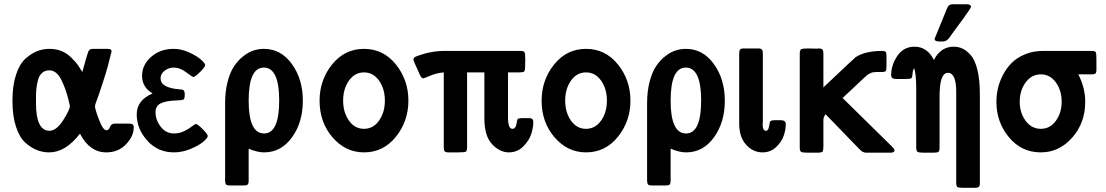

<svg xmlns="http://www.w3.org/2000/svg" viewBox="-20 -714 5254 912"><path d="M39.1 -235.8Q39.1 -307.6 56.2 -359.4Q73.2 -411.1 101.6 -436Q129.9 -460.9 157.5 -471.4Q185.1 -481.9 214.8 -481.9Q245.6 -481.9 271.2 -471.9Q296.9 -461.9 317.4 -441.4Q337.9 -420.9 345.9 -410.4Q354 -399.9 367.2 -377.9Q370.1 -374 371.1 -372.1Q394 -456.1 399.4 -469Q404.8 -481.9 420.9 -481.9H470.2Q472.2 -481.9 475.1 -481.9Q487.3 -481.9 491.7 -481.9Q496.1 -481.9 501.5 -480.5Q506.8 -479 508.3 -476.6Q509.8 -474.1 509.8 -469.2Q509.8 -467.3 492.2 -399.9Q480 -356.9 468.5 -322Q457 -287.1 450.9 -269Q444.8 -251 439.9 -238.5Q435.1 -226.1 433.1 -219.5Q431.2 -212.9 431.2 -209Q431.2 -195.8 450.2 -145.5Q469.2 -95.2 485.8 -95.2Q497.1 -95.2 502.4 -111.1Q507.8 -127 526.9 -127H587.9Q602.1 -127 608.6 -124Q615.2 -121.1 615.2 -108.9Q615.2 -66.9 578.6 -28.6Q542 9.8 484.9 9.8Q405.8 9.8 359.9 -79.1Q291 9.8 213.9 9.8Q184.1 9.8 156.5 -0.7Q128.9 -11.2 101.1 -35.6Q73.2 -60.1 56.2 -111.3Q39.1 -162.6 39.1 -235.8ZM150.9 -224.1Q150.9 -93.3 214.8 -92.8Q248 -92.8 280 -142.8Q312 -192.9 312 -210.9Q312 -211.9 305.2 -240.2Q297.4 -270 290.3 -290Q283.2 -310.1 272.2 -333Q261.2 -356 246.6 -367.9Q231.9 -379.9 214.8 -379.9Q192.9 -379.9 179 -366.9Q165 -354 159.4 -330.1Q153.8 -306.2 152.3 -288.6Q150.9 -271 150.9 -245.1Z M629.4 -170.9Q629.4 -237.8 704.6 -270Q654.8 -299.8 654.8 -354Q654.8 -405.8 697.8 -443.8Q740.7 -481.9 804.7 -481.9Q840.8 -481.9 877.2 -465.6Q913.6 -449.2 934.1 -431.2Q954.6 -413.1 954.6 -404.8Q954.6 -396 930.2 -372.1Q905.8 -348.1 898.4 -348.1Q894.5 -348.1 864.5 -370.6Q834.5 -393.1 805.7 -393.1Q781.7 -393.1 762.2 -378.4Q742.7 -363.8 742.7 -341.8Q742.7 -297.9 828.6 -290Q829.6 -290 834.5 -289.6Q839.4 -289.1 841.6 -289.1Q843.8 -289.1 847.7 -287.6Q851.6 -286.1 853 -284.2Q854.5 -282.2 856 -278.1Q857.4 -273.9 857.4 -268.1V-262.2Q857.4 -244.1 851.1 -241Q844.7 -237.8 816.4 -236.8Q765.6 -234.9 742.2 -222.4Q718.8 -210 718.8 -182.1Q718.8 -144 743.2 -112.1Q767.6 -80.1 806.6 -80.1Q832.5 -80.1 855 -91.1Q877.4 -102.1 891.6 -113.5Q905.8 -125 910.6 -125Q918.5 -125 942.6 -100.6Q966.8 -76.2 966.8 -67.9Q966.8 -59.1 945.8 -41Q924.8 -22.9 885.3 -6.6Q845.7 9.8 806.6 9.8Q729.5 9.8 679.4 -46.1Q629.4 -102.1 629.4 -170.9Z M1049.3 147V-223.1Q1049.3 -280.3 1061.3 -326.2Q1073.2 -372.1 1092.3 -400.1Q1111.3 -428.2 1136.2 -447.5Q1161.1 -466.8 1185.3 -474.4Q1209.5 -481.9 1233.4 -481.9Q1314.5 -481.9 1366.5 -409.9Q1418.5 -337.9 1418.5 -235.8Q1418.5 -132.8 1366.9 -61.5Q1315.4 9.8 1234.4 9.8Q1202.1 9.8 1161.1 -7.8V147Q1160.2 160.2 1155.3 163.6Q1150.4 167 1138.2 167H1071.3Q1059.1 167 1054.7 163.1Q1050.3 159.2 1049.3 147ZM1161.1 -235.8Q1161.1 -80.1 1234.4 -80.1Q1306.2 -80.1 1306.2 -236.8Q1306.2 -392.6 1233.4 -393.1Q1161.1 -393.1 1161.1 -235.8Z M1498 -235.8Q1498 -334 1557.6 -408Q1617.2 -481.9 1709 -481.9Q1800.8 -481.9 1860.4 -408Q1919.9 -334 1919.9 -236.1Q1919.9 -138.2 1860.4 -64.2Q1800.8 9.8 1709 9.8Q1621.1 9.8 1559.6 -61.5Q1498 -132.8 1498 -235.8ZM1637.5 -331.1Q1609.9 -292 1609.9 -236.1Q1609.9 -180.2 1637.5 -141.1Q1665 -102.1 1709 -102.1Q1752.9 -102.1 1780.5 -141.1Q1808.1 -180.2 1808.1 -236.1Q1808.1 -292 1780.5 -331.1Q1752.9 -370.1 1709 -370.1Q1665 -370.1 1637.5 -331.1Z M1943.8 -431.2Q1943.8 -442.4 1962.9 -448.2Q2027.8 -472.2 2092.8 -472.2H2451.2Q2468.3 -472.2 2471.7 -465.6Q2475.1 -459 2475.1 -433.1Q2475.1 -427.2 2474.6 -415Q2474.1 -402.8 2474.1 -397Q2474.1 -377.9 2469.5 -374Q2464.8 -370.1 2445.8 -370.1H2393.1V-155.8Q2393.1 -101.6 2414.1 -102.1Q2430.2 -102.1 2434.1 -129.9Q2436 -146 2440.4 -149.4Q2444.8 -152.8 2460 -152.8H2487.8Q2496.6 -152.8 2500.7 -152.3Q2504.9 -151.9 2509 -147.5Q2513.2 -143.1 2513.2 -133.8Q2513.2 -107.9 2503.2 -76.9Q2493.2 -45.9 2465.1 -18.1Q2437 9.8 2397 9.8Q2354 9.8 2317.4 -29.1Q2280.8 -67.9 2280.8 -151.9V-370.1H2198.7V-17.1Q2198.7 2.9 2192.9 6.3Q2187 9.8 2158.2 9.8H2109.9Q2095.7 9.8 2091.8 4.4Q2087.9 -1 2087.9 -13.2V-370.1Q2053.7 -367.2 2023.9 -354.5Q1994.1 -341.8 1990.7 -341.8Q1981 -341.8 1973.1 -361.8Q1943.8 -424.3 1943.8 -431.2Z M2552.7 -235.8Q2552.7 -334 2612.3 -408Q2671.9 -481.9 2763.7 -481.9Q2855.5 -481.9 2915 -408Q2974.6 -334 2974.6 -236.1Q2974.6 -138.2 2915 -64.2Q2855.5 9.8 2763.7 9.8Q2675.8 9.8 2614.3 -61.5Q2552.7 -132.8 2552.7 -235.8ZM2692.1 -331.1Q2664.6 -292 2664.6 -236.1Q2664.6 -180.2 2692.1 -141.1Q2719.7 -102.1 2763.7 -102.1Q2807.6 -102.1 2835.2 -141.1Q2862.8 -180.2 2862.8 -236.1Q2862.8 -292 2835.2 -331.1Q2807.6 -370.1 2763.7 -370.1Q2719.7 -370.1 2692.1 -331.1Z M3053.7 147V-223.1Q3053.7 -280.3 3065.7 -326.2Q3077.6 -372.1 3096.7 -400.1Q3115.7 -428.2 3140.6 -447.5Q3165.5 -466.8 3189.7 -474.4Q3213.9 -481.9 3237.8 -481.9Q3318.8 -481.9 3370.8 -409.9Q3422.9 -337.9 3422.9 -235.8Q3422.9 -132.8 3371.3 -61.5Q3319.8 9.8 3238.8 9.8Q3206.5 9.8 3165.5 -7.8V147Q3164.6 160.2 3159.7 163.6Q3154.8 167 3142.6 167H3075.7Q3063.5 167 3059.1 163.1Q3054.7 159.2 3053.7 147ZM3165.5 -235.8Q3165.5 -80.1 3238.8 -80.1Q3310.5 -80.1 3310.5 -236.8Q3310.5 -392.6 3237.8 -393.1Q3165.5 -393.1 3165.5 -235.8Z M3491.2 -126V-460.9Q3491.2 -474.1 3495.8 -479Q3500.5 -483.9 3512.2 -483.9H3580.6Q3594.7 -483.9 3599.1 -478.5Q3603.5 -473.1 3603.5 -460.9V-133.8Q3603.5 -131.8 3603 -128.9Q3602.5 -126 3602.5 -125Q3602.5 -92.8 3618.2 -92.8Q3626 -92.8 3629.6 -101.8Q3633.3 -110.8 3634.8 -122.3Q3636.2 -133.8 3638.2 -137.2Q3642.1 -143.1 3665.5 -143.1H3688.5Q3712.4 -143.1 3712.4 -124Q3712.4 -99.1 3702.9 -70.1Q3693.4 -41 3666.7 -15.6Q3640.1 9.8 3602.5 9.8Q3556.6 9.8 3523.9 -26.6Q3491.2 -63 3491.2 -126Z M3778.8 -14.2V-457Q3778.8 -476.1 3784.9 -480Q3791 -483.9 3819.8 -483.9Q3826.7 -483.9 3839.8 -483.4Q3853 -482.9 3859.9 -482.9Q3860.8 -482.9 3863.5 -483.4Q3866.2 -483.9 3867.2 -483.9Q3882.3 -483.9 3886.7 -478.5Q3891.1 -473.1 3891.1 -460.9V-298.8Q4039.1 -439 4044.9 -442.9Q4089.8 -471.7 4168.9 -472.2Q4182.1 -472.2 4186.5 -468Q4190.9 -463.9 4190.9 -449.2V-403.8Q4190.9 -383.8 4188 -377.9Q4185.1 -372.1 4169.9 -372.1H4149.9Q4142.1 -372.1 4137.5 -371.6Q4132.8 -371.1 4127.4 -370.6Q4122.1 -370.1 4117.7 -367.7Q4113.3 -365.2 4108.2 -363Q4103 -360.8 4095.9 -354.5Q4088.9 -348.1 4083 -343Q4077.1 -337.9 4065.7 -326.9Q4054.2 -315.9 4044.7 -306.9Q4035.2 -297.9 4017.1 -281Q3999 -264.2 3982.9 -249V-248L4215.8 -19Q4229 -5.9 4229 0Q4229 11.2 4210 11.2H4097.2Q4094.2 11.2 4091.6 11.2Q4088.9 11.2 4086.9 10.5Q4085 9.8 4082.5 8.8Q4080.1 7.8 4079.1 7.8Q4078.1 7.8 4075.7 6.3Q4073.2 4.9 4072.8 3.9Q4072.3 2.9 4069.6 1Q4066.9 -1 4065.9 -2Q4064.9 -2.9 4062 -5.9Q4059.1 -8.8 4058.1 -9.8L3901.9 -170.9H3900.9Q3891.1 -157.7 3891.1 -143.1V-21Q3891.1 -14.2 3890.6 -9.5Q3890.1 -4.9 3889.6 -1Q3889.2 2.9 3887.7 4.9Q3886.2 6.8 3885.3 7.8Q3884.3 8.8 3880.6 9.3Q3877 9.8 3875 10.5Q3873 11.2 3867.4 11.2Q3861.8 11.2 3858.9 11.2H3814Q3791 11.2 3784.9 7.1Q3778.8 2.9 3778.8 -14.2Z M4212.9 -356.9Q4212.9 -404.8 4242.4 -448.5Q4272 -492.2 4324.2 -492.2Q4384.3 -492.2 4416 -429.2Q4448.2 -492.2 4510.3 -492.2Q4532.2 -492.2 4551 -483.6Q4569.8 -475.1 4589.8 -453.6Q4609.9 -432.1 4622.1 -384.5Q4634.3 -336.9 4634.3 -268.1V157.2Q4634.3 168.5 4629.2 173.3Q4624 178.2 4611.8 178.2H4559.1Q4532.2 178.2 4527.1 174.1Q4522 169.9 4522 151.9V-277.8Q4522 -367.7 4482.9 -368.2Q4442.9 -368.2 4442.9 -256.8V-9.8Q4442.9 2.4 4438 6.8Q4433.1 11.2 4415 11.2H4364.3Q4343.3 11.2 4337.6 6.6Q4332 2 4332 -16.1V-294.9Q4332 -359.9 4322.3 -390.1Q4315.4 -380.4 4314.7 -364.3Q4314 -348.1 4309.1 -342.8Q4305.2 -338.9 4282.2 -338.9H4235.8Q4212.9 -338.9 4212.9 -356.9ZM4419.4 -529.8Q4419.4 -529.8 4479.5 -676.8Q4486.3 -693.8 4504.4 -693.8H4570.3Q4592.3 -693.8 4592.3 -682.1Q4592.3 -676.3 4555.2 -625Q4517.1 -574.2 4487.3 -532.2Q4475.1 -517.1 4459.5 -517.1H4441.4Q4419.4 -516.6 4419.4 -529.8Z M4712.9 -231Q4712.9 -261.7 4720 -293.5Q4727.1 -325.2 4743.9 -357.7Q4760.7 -390.1 4785.4 -415Q4810.1 -439.9 4848.9 -456.1Q4887.7 -472.2 4936 -472.2H5165Q5182.1 -472.2 5185.1 -465.6Q5188 -459 5188 -430.2V-381.8Q5188 -367.7 5182.4 -364.3Q5176.8 -360.8 5166 -360.8H5102.1Q5135.3 -294.9 5134.8 -231Q5134.8 -129.9 5072.8 -60.1Q5010.7 9.8 4923.8 9.8Q4832 9.8 4772.5 -62Q4712.9 -133.8 4712.9 -231ZM4851.8 -322.5Q4823.7 -284.2 4823.7 -231.2Q4823.7 -178.2 4851.8 -140.1Q4879.9 -102.1 4923.8 -102.1Q4967.8 -102.1 4995.4 -140.1Q5022.9 -178.2 5022.9 -231.2Q5022.9 -284.2 4995.4 -322.5Q4967.8 -360.8 4923.8 -360.8Q4879.9 -360.8 4851.8 -322.5Z"/></svg>

Font: CMU Sans Serif Demi Condensed
Style: DemiCondensed
Weight: 600
Width: 3
Version: Version 0.7.0